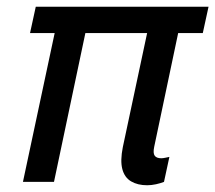

<svg xmlns="http://www.w3.org/2000/svg" viewBox="-20 -539 638 569"><path d="M48 0 142 -441H69L86 -519H598L581 -441H508L437 -104Q433 -85 438.5 -77.5Q444 -70 458 -70Q463 -70 470 -71.5Q477 -73 482 -74L466 0Q456 4 442.5 7Q429 10 416 10Q388 10 368.5 -1.5Q349 -13 342.5 -38Q336 -63 344 -103L416 -441H233L140 0Z"/></svg>

Font: Radio Canada
Style: Italic
Weight: 400
Italic angle: -12°
Designer: Charles Daoud, Etienne Aubert Bonn, Alexandre Saumier Demers, Jacques Le Bailly
Foundry: Radio-Canada
Version: Version 2.104;gftools[0.9.28.dev5+ged2979d]